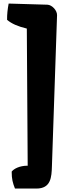

<svg xmlns="http://www.w3.org/2000/svg" viewBox="-20 -921 404 1083"><path d="M301.8 -835C302.7 -861.8 273.9 -893.6 247.1 -894.5L28.8 -900.9C22.9 -870.1 19.5 -839.8 20 -809.1C45.9 -787.1 80.6 -772 131.3 -759.8L136.2 13.7H134.8C89.8 13.7 58.1 31.2 45.9 46.9C45.9 89.8 51.8 110.4 64.5 142.6H185.1C268.1 142.6 271 77.6 272.9 16.1Z"/></svg>

Font: Kavoon
Style: Regular
Weight: 400
Designer: Viktoriya Grabowska
Foundry: Viktoriya Grabowska
Version: Version 1.002